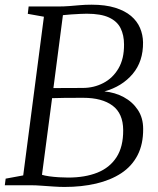

<svg xmlns="http://www.w3.org/2000/svg" viewBox="-23 -770 657 798"><path d="M245 7Q223.5 7 198.2 5.2Q173 3.5 149.2 1.8Q125.5 0 108.5 0H-3L0.5 -27.5L73.5 -41L159.5 -700.5L92.5 -712.5L96 -743H215.5Q243 -743 265.2 -744.8Q287.5 -746.5 309.2 -748.5Q331 -750.5 357.5 -750.5Q415 -750.5 455.8 -737.8Q496.5 -725 521.8 -703.5Q547 -682 559 -653.8Q571 -625.5 571.5 -594Q572.5 -515 528.5 -462.8Q484.5 -410.5 411 -390Q455 -386 491.5 -366.2Q528 -346.5 550 -313.2Q572 -280 572 -234.5Q572.5 -171 548.8 -125Q525 -79 480.8 -50Q436.5 -21 376.5 -7Q316.5 7 245 7ZM260.5 -32Q330.5 -32 381.8 -52.5Q433 -73 461.2 -116.5Q489.5 -160 489 -229.5Q488.5 -298.5 444.8 -331Q401 -363.5 323 -363.5Q276.5 -363.5 246.5 -363.2Q216.5 -363 193.5 -362L151.5 -43.5Q162 -40 181.5 -37.2Q201 -34.5 222.8 -33.2Q244.5 -32 260.5 -32ZM199 -404Q225 -404 257.5 -404.2Q290 -404.5 321 -404.5Q367 -404.5 406.2 -424.8Q445.5 -445 469.2 -485.2Q493 -525.5 492.5 -585Q492.5 -624 478.2 -652.8Q464 -681.5 430.2 -697.2Q396.5 -713 337.5 -713Q329 -713 310.5 -712.2Q292 -711.5 272 -710Q252 -708.5 238.5 -707Z"/></svg>

Font: Merriweather 72pt Light
Style: Italic
Weight: 300
Italic angle: -7.8°
Version: Version 2.101